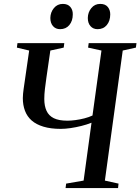

<svg xmlns="http://www.w3.org/2000/svg" viewBox="-20 -964 720 984"><path d="M316 0 319 -23 408.5 -38.5 449 -335Q425 -325.5 397 -318.5Q369 -311.5 341.5 -307.5Q314 -303.5 291.5 -303.5Q240 -303.5 202.8 -314.8Q165.5 -326 142.2 -346.5Q119 -367 108 -396.2Q97 -425.5 97 -461Q97 -472 98.2 -484Q99.5 -496 101 -507.5L129.5 -705L66.5 -720L69.5 -743H309.5L306.5 -720L238 -705L218 -567Q213.5 -535.5 210.2 -508Q207 -480.5 207 -457Q207 -421 218.5 -396Q230 -371 255.8 -358.2Q281.5 -345.5 325.5 -345.5Q343.5 -345.5 366.5 -348.5Q389.5 -351.5 412.8 -357.5Q436 -363.5 454 -372L500 -705L431.5 -720L434.5 -743H679.5L676.5 -720L609 -705L517.5 -38.5L587.5 -23L585 0ZM288 -814.5Q265.5 -814.5 251.8 -830Q238 -845.5 238 -872Q238.5 -901 256.2 -922.5Q274 -944 302 -944Q327.5 -944 340.5 -928.5Q353.5 -913 353 -890.5Q353 -857 335.5 -835.8Q318 -814.5 288 -814.5ZM480 -814.5Q457.5 -814.5 443.8 -830Q430 -845.5 430 -872Q430.5 -901 448 -922.5Q465.5 -944 493.5 -944Q519.5 -944 532.2 -928.5Q545 -913 545 -890.5Q545 -857 527.5 -835.8Q510 -814.5 480 -814.5Z"/></svg>

Font: Merriweather 120pt
Style: Italic
Weight: 400
Italic angle: -7.8°
Version: Version 2.101